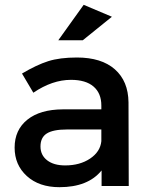

<svg xmlns="http://www.w3.org/2000/svg" viewBox="-20 -776 626 801"><path d="M41 -160.2Q41 -233.9 94 -276.6Q147 -319.3 242.2 -319.8H402.8V-335.9Q402.8 -386.7 370.4 -414.8Q337.9 -442.9 275.9 -442.9Q198.2 -442.9 119.1 -389.2L71.8 -469.2Q132.8 -505.4 181.2 -520.8Q229.5 -536.1 300.8 -536.1Q403.3 -536.1 459.2 -486.8Q515.1 -437.5 516.1 -349.1L517.1 0H403.8V-64.9Q347.2 4.9 228 4.9Q143.1 4.9 92 -41.5Q41 -87.9 41 -160.2ZM148.9 -165Q148.9 -128.9 176.5 -107.4Q204.1 -85.9 252 -85.9Q313.5 -85.9 356 -114.5Q398.4 -143.1 402.8 -187V-235.8H258.8Q201.7 -235.8 175.3 -219.2Q148.9 -202.6 148.9 -165ZM223.1 -607.9 329.1 -755.9 446.8 -706.1 325.2 -607.9Z"/></svg>

Font: Trueno
Style: Rg
Weight: 400
Designer: Julieta Ulanovsky
Foundry: Julieta Ulanovsky
Version: Version 3.001b